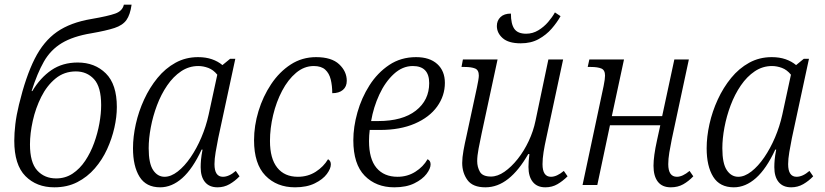

<svg xmlns="http://www.w3.org/2000/svg" viewBox="-20 -790 3522 820"><path d="M212 10Q136 10 88.5 -38Q41 -86 41 -189Q41 -221 45.5 -259.5Q50 -298 61 -343Q90 -463 128 -538.5Q166 -614 223.5 -654Q281 -694 371 -709Q441 -721 472 -732Q503 -743 509 -770H542Q536 -727 520 -704.5Q504 -682 469 -670.5Q434 -659 371 -648Q292 -635 244 -606Q196 -577 167.5 -527Q139 -477 115 -401H118Q152 -458 199.5 -490.5Q247 -523 312 -523Q385 -523 432 -476.5Q479 -430 479 -333Q479 -291 468.5 -244.5Q458 -198 437.5 -153Q417 -108 385 -71Q353 -34 310 -12Q267 10 212 10ZM220 -28Q259 -28 290 -48.5Q321 -69 344 -103.5Q367 -138 382 -179.5Q397 -221 404.5 -263Q412 -305 412 -341Q412 -419 381.5 -452Q351 -485 304 -485Q254 -485 217 -454.5Q180 -424 156 -376Q132 -328 120 -274Q108 -220 108 -173Q108 -96 139 -62Q170 -28 220 -28Z M664 10Q604 10 576 -35Q548 -80 548 -157Q548 -206 560 -260Q572 -314 595.5 -365Q619 -416 652.5 -457Q686 -498 729.5 -522Q773 -546 826 -546Q859 -546 885 -537Q911 -528 930 -512L963 -539H985L912 -200Q906 -170 901 -140.5Q896 -111 896 -89Q896 -35 932 -35Q958 -35 987 -60L1003 -37Q984 -17 960.5 -3.5Q937 10 909 10Q874 10 855.5 -12.5Q837 -35 837 -76Q837 -91 838.5 -108Q840 -125 845 -151H841Q803 -69 758.5 -29.5Q714 10 664 10ZM683 -35Q710 -35 739 -57.5Q768 -80 794 -118Q820 -156 840 -203Q860 -250 871 -300L908 -471Q891 -492 869.5 -500Q848 -508 827 -508Q787 -508 753.5 -485.5Q720 -463 694 -425Q668 -387 650.5 -340.5Q633 -294 624 -246Q615 -198 615 -157Q615 -92 634 -63.5Q653 -35 683 -35Z M1240 10Q1162 10 1113.5 -40Q1065 -90 1065 -191Q1065 -253 1084 -315.5Q1103 -378 1138 -430.5Q1173 -483 1221.5 -514.5Q1270 -546 1330 -546Q1396 -546 1428.5 -515.5Q1461 -485 1461 -445Q1461 -420 1444.5 -406Q1428 -392 1399 -392Q1399 -424 1392.5 -450.5Q1386 -477 1369 -492.5Q1352 -508 1320 -508Q1279 -508 1244.5 -479Q1210 -450 1185 -402.5Q1160 -355 1146.5 -298.5Q1133 -242 1133 -188Q1133 -113 1164 -74Q1195 -35 1252 -35Q1295 -35 1328.5 -56.5Q1362 -78 1381 -110Q1393 -103 1393 -88Q1393 -70 1376 -47Q1359 -24 1324.5 -7Q1290 10 1240 10Z M1664 10Q1586 10 1537.5 -39.5Q1489 -89 1489 -191Q1489 -248 1506.5 -310Q1524 -372 1558 -425.5Q1592 -479 1642 -512.5Q1692 -546 1757 -546Q1815 -546 1847.5 -516.5Q1880 -487 1880 -436Q1880 -381 1847 -335Q1814 -289 1751.5 -262Q1689 -235 1603 -235H1559Q1556 -211 1556 -188Q1556 -111 1588 -73Q1620 -35 1678 -35Q1720 -35 1754 -56.5Q1788 -78 1806 -110Q1819 -104 1819 -88Q1819 -70 1801.5 -47Q1784 -24 1749.5 -7Q1715 10 1664 10ZM1565 -273H1595Q1699 -273 1756 -317.5Q1813 -362 1813 -435Q1813 -508 1743 -508Q1699 -508 1662 -474Q1625 -440 1600 -386Q1575 -332 1565 -273Z M2204 -605Q2152 -605 2127 -627Q2102 -649 2102 -679Q2102 -702 2117.5 -717Q2133 -732 2162 -732Q2162 -688 2176.5 -667Q2191 -646 2227 -646Q2255 -646 2279 -660.5Q2303 -675 2321 -696Q2339 -717 2350 -737L2374 -721Q2359 -694 2336 -667.5Q2313 -641 2280.5 -623Q2248 -605 2204 -605ZM2053 10Q1999 10 1976.5 -21Q1954 -52 1954 -94Q1954 -117 1959.5 -147.5Q1965 -178 1972 -208L2017 -417Q2020 -431 2022.5 -445.5Q2025 -460 2025 -467Q2025 -491 2009 -497.5Q1993 -504 1965 -504H1951L1957 -536H2105L2037 -220Q2030 -187 2024 -155.5Q2018 -124 2018 -102Q2018 -77 2029.5 -56.5Q2041 -36 2077 -36Q2105 -36 2134.5 -56.5Q2164 -77 2191 -111Q2218 -145 2238 -187.5Q2258 -230 2267 -274L2322 -536H2385L2313 -200Q2306 -169 2301.5 -140.5Q2297 -112 2297 -89Q2297 -35 2333 -35Q2358 -35 2388 -60L2404 -37Q2384 -17 2361 -3.5Q2338 10 2309 10Q2274 10 2255.5 -13Q2237 -36 2237 -77Q2237 -88 2238 -102.5Q2239 -117 2241 -132H2236Q2196 -62 2150.5 -26Q2105 10 2053 10Z M2845 10Q2808 10 2789.5 -14Q2771 -38 2771 -82Q2771 -123 2786 -191L2800 -255H2585L2531 0H2468L2558 -423Q2564 -453 2564 -467Q2564 -491 2548 -497.5Q2532 -504 2504 -504H2490L2497 -536H2645L2593 -294H2808L2860 -536H2922L2849 -195Q2843 -166 2838.5 -138.5Q2834 -111 2834 -89Q2834 -35 2871 -35Q2895 -35 2925 -60L2941 -37Q2921 -16 2898 -3Q2875 10 2845 10Z M3114 10Q3054 10 3026 -35Q2998 -80 2998 -157Q2998 -206 3010 -260Q3022 -314 3045.5 -365Q3069 -416 3102.5 -457Q3136 -498 3179.5 -522Q3223 -546 3276 -546Q3309 -546 3335 -537Q3361 -528 3380 -512L3413 -539H3435L3362 -200Q3356 -170 3351 -140.5Q3346 -111 3346 -89Q3346 -35 3382 -35Q3408 -35 3437 -60L3453 -37Q3434 -17 3410.5 -3.5Q3387 10 3359 10Q3324 10 3305.5 -12.5Q3287 -35 3287 -76Q3287 -91 3288.5 -108Q3290 -125 3295 -151H3291Q3253 -69 3208.5 -29.5Q3164 10 3114 10ZM3133 -35Q3160 -35 3189 -57.5Q3218 -80 3244 -118Q3270 -156 3290 -203Q3310 -250 3321 -300L3358 -471Q3341 -492 3319.5 -500Q3298 -508 3277 -508Q3237 -508 3203.5 -485.5Q3170 -463 3144 -425Q3118 -387 3100.5 -340.5Q3083 -294 3074 -246Q3065 -198 3065 -157Q3065 -92 3084 -63.5Q3103 -35 3133 -35Z"/></svg>

Font: Noto Serif SemiCondensed Light
Style: Italic
Weight: 300
Width: 4
Italic angle: -12°
Designer: Monotype Design Team
Foundry: Monotype Imaging Inc.
Version: Version 2.013; ttfautohint (v1.8.4.7-5d5b)